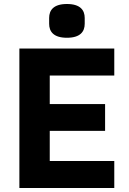

<svg xmlns="http://www.w3.org/2000/svg" viewBox="-20 -941 647 961"><path d="M77 0V-698H552V-563H229V-420H506V-286H229V-135H552V0ZM315 -752C248 -752 226 -783 226 -822V-851C226 -890 248 -921 315 -921C382 -921 404 -890 404 -851V-822C404 -783 382 -752 315 -752Z"/></svg>

Font: Plexus Sans Bold
Style: Regular
Weight: 700
Version: Version 2.001;PS 002.001;hotconv 1.0.70;makeotf.lib2.5.58329